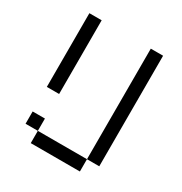

<svg xmlns="http://www.w3.org/2000/svg" viewBox="-150 -735 800 846"><g transform="rotate(30 250.0 -312.5)"><path d="M125 -62.5V0H375V-62.5ZM125 -62.5V-125H62.5V-62.5ZM375 -62.5H437.5V-625H375ZM62.5 -625Q62.5 -625 62.5 -250H125Q125 -250 125 -625Z"/></g></svg>

Font: UnifontExMono
Style: Regular
Weight: 500
Version: Version 15.0.06